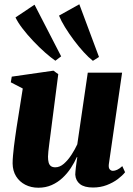

<svg xmlns="http://www.w3.org/2000/svg" viewBox="-20 -866 621 898"><path d="M159.5 12Q125.5 12 98.2 -2Q71 -16 55.2 -41.5Q39.5 -67 39 -101.5Q39 -118 40.8 -138.2Q42.5 -158.5 45.2 -181Q48 -203.5 51.2 -226Q54.5 -248.5 57.5 -269.5L86.5 -452L30.5 -481L35 -507.5L230 -535.5L252.5 -519L222.5 -286.5Q220 -265.5 216.8 -241.8Q213.5 -218 210.8 -196.5Q208 -175 206.2 -158.2Q204.5 -141.5 204.5 -133.5Q204.5 -117 207.5 -106Q210.5 -95 218 -89.2Q225.5 -83.5 239 -83.5Q259.5 -83.5 278.8 -100.2Q298 -117 314.2 -142Q330.5 -167 341.5 -191L390.5 -526H551L489 -98Q487 -81 493.2 -74Q499.5 -67 508 -67Q517 -67 528 -72Q539 -77 552 -89L565 -60.5Q553 -45 530.8 -28.2Q508.5 -11.5 479 -0.2Q449.5 11 415 11Q374.5 11 354.2 -5Q334 -21 332 -49Q332 -53.5 332.8 -62.8Q333.5 -72 334.8 -83.2Q336 -94.5 338 -107Q340 -119.5 341.5 -131L339.5 -131.5Q328 -105.5 311.2 -80Q294.5 -54.5 272.2 -33.8Q250 -13 221.8 -0.5Q193.5 12 159.5 12ZM239 -582Q218.5 -596 191 -620.2Q163.5 -644.5 135.8 -673.8Q108 -703 85.8 -732Q63.5 -761 52.5 -784.5L141.5 -844L266 -602.5ZM414.5 -581.5Q395 -596.5 371.5 -622.2Q348 -648 325.2 -678.5Q302.5 -709 284 -739Q265.5 -769 256 -793L351 -846L443 -599.5Z"/></svg>

Font: Merriweather 96pt Black
Style: Italic
Weight: 900
Italic angle: -7.8°
Version: Version 2.101